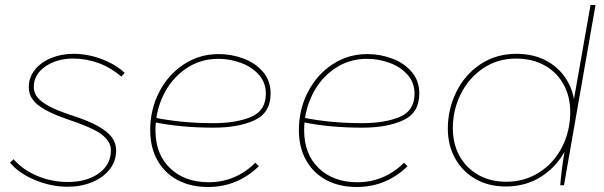

<svg xmlns="http://www.w3.org/2000/svg" viewBox="-20 -740 2414 767"><path d="M20 -90 34 -104Q72 -61 129.5 -37Q187 -13 251 -13Q326 -13 374 -47Q422 -81 423 -137Q424 -159 411 -177.5Q398 -196 373 -212Q334 -235 254 -262Q195 -282 160.5 -301.5Q126 -321 110.5 -342.5Q95 -364 95 -392Q95 -431 119.5 -461.5Q144 -492 185 -508.5Q226 -525 273 -525Q330 -525 385 -504.5Q440 -484 478 -449L465 -434Q423 -470 374 -488Q325 -506 272 -506Q206 -506 160.5 -474Q115 -442 115 -393Q115 -365 136.5 -343.5Q158 -322 207 -301Q242 -287 267 -279Q332 -258 370 -237Q408 -216 426 -192.5Q444 -169 444 -139Q444 -97 418.5 -64Q393 -31 348.5 -12.5Q304 6 250 6Q184 6 119.5 -21Q55 -48 20 -90Z M580 -220Q580 -302 615.5 -371.5Q651 -441 713.5 -482.5Q776 -524 854 -524Q905 -524 953 -506Q1001 -488 1031 -452.5Q1061 -417 1061 -367Q1061 -289 996.5 -259.5Q932 -230 833 -230Q702 -230 596 -252L598 -270Q706 -248 833 -248Q922 -248 982 -272.5Q1042 -297 1042 -366Q1042 -410 1014 -441.5Q986 -473 942 -489Q898 -505 852 -505Q779 -505 721.5 -465Q664 -425 632.5 -359.5Q601 -294 601 -220Q601 -124 659.5 -68Q718 -12 814 -12Q868 -12 915 -32Q962 -52 1000 -90L1014 -76Q972 -35 921 -14Q870 7 811 7Q742 7 690 -20.5Q638 -48 609 -99.5Q580 -151 580 -220Z M1174 -220Q1174 -302 1209.5 -371.5Q1245 -441 1307.5 -482.5Q1370 -524 1448 -524Q1499 -524 1547 -506Q1595 -488 1625 -452.5Q1655 -417 1655 -367Q1655 -289 1590.5 -259.5Q1526 -230 1427 -230Q1296 -230 1190 -252L1192 -270Q1300 -248 1427 -248Q1516 -248 1576 -272.5Q1636 -297 1636 -366Q1636 -410 1608 -441.5Q1580 -473 1536 -489Q1492 -505 1446 -505Q1373 -505 1315.5 -465Q1258 -425 1226.5 -359.5Q1195 -294 1195 -220Q1195 -124 1253.5 -68Q1312 -12 1408 -12Q1462 -12 1509 -32Q1556 -52 1594 -90L1608 -76Q1566 -35 1515 -14Q1464 7 1405 7Q1336 7 1284 -20.5Q1232 -48 1203 -99.5Q1174 -151 1174 -220Z M2236 -138 2238 -149 2241 -163 2339 -720H2359L2233 0H2218Q2220 -25 2224.5 -62.5Q2229 -100 2236 -138ZM2277 -297Q2277 -218 2243 -148.5Q2209 -79 2146 -37Q2083 5 2000 5Q1932 5 1879.5 -25Q1827 -55 1798 -107.5Q1769 -160 1769 -226Q1769 -304 1803 -373Q1837 -442 1899.5 -483.5Q1962 -525 2043 -525Q2113 -525 2166 -495.5Q2219 -466 2248 -414Q2277 -362 2277 -297ZM1789 -228Q1789 -166 1815.5 -117.5Q1842 -69 1890.5 -41.5Q1939 -14 2002 -14Q2076 -14 2134.5 -51.5Q2193 -89 2225.5 -153Q2258 -217 2258 -293Q2258 -354 2231.5 -402.5Q2205 -451 2156 -478.5Q2107 -506 2041 -506Q1968 -506 1910.5 -467.5Q1853 -429 1821 -365Q1789 -301 1789 -228Z"/></svg>

Font: Fixel Italic Variable 20240409 Display Thin
Style: Italic
Weight: 100
Italic angle: -10°
Designer: AlfaBravo + MacPaw
Foundry: Kyrylo Tkachov, Marchela Mozhyna, Serhii Makarenko, Maria Weinstein, Zakhar Kryvoshyya
Version: Version 1.211;Glyphs 3.2 (3225)